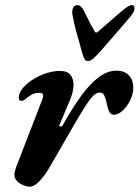

<svg xmlns="http://www.w3.org/2000/svg" viewBox="-20 -707 540 742"><path d="M93.6 14.5Q84.5 14.5 70.7 9Q56.9 3.4 46.4 -7Q35.8 -17.4 35.8 -30.8Q35.8 -37.9 37.8 -45.7Q39.8 -53.5 43.2 -63.5L144.3 -324.8Q148.4 -335.4 145.9 -341.8Q143.3 -348.3 133.3 -348.3Q112.8 -348.3 100.5 -340.3Q88.2 -332.3 73.9 -320.9Q68.7 -316.9 61.1 -317.4Q53.6 -317.8 52.8 -326.5Q51.1 -346.8 69.3 -367.8Q87.4 -388.9 115.2 -404.5Q137 -417.6 162.6 -425.2Q188.1 -432.9 211.8 -432.9Q239.8 -432.9 252.2 -417.6Q264.7 -402.4 264.1 -376.4Q263.5 -350.5 249 -317.2L210.6 -226.3Q207.4 -219.3 213.1 -218.2Q218.8 -217 222.6 -223.6Q257.7 -286.1 291.2 -333.1Q324.7 -380 359.3 -406.9Q393.9 -433.8 430 -433.8Q461.8 -433.8 478.4 -415.5Q495.1 -397.2 495.1 -369.8Q495.1 -343.6 482.8 -318.9Q470.6 -294.1 453.4 -278.8Q436.1 -263.4 420.5 -263.4Q409.2 -263.4 403.2 -273.7Q397.1 -284 393 -305Q389.7 -322.4 384.1 -335.8Q378.4 -349.3 365.8 -349.3Q348.4 -349.3 330.7 -326.4Q313 -303.6 289.6 -264.2Q281.9 -251.7 267.6 -226.9Q253.3 -202.1 236 -172.3Q218.8 -142.4 202.1 -113.2Q185.4 -84 172.8 -62.7Q154 -29.5 133.1 -7.5Q112.2 14.5 93.6 14.5ZM319.6 -471Q310.1 -471 305.5 -480.9Q300.8 -490.8 295 -511.7Q291 -528.3 285.8 -545.9Q280.5 -563.5 275.8 -581.2Q271.1 -598.8 267 -615.4Q263 -632 260.5 -646.7Q257.2 -662.5 261.7 -674.9Q266.2 -687.3 280 -687.3Q294.7 -687.3 309.3 -655.6Q315.3 -642.2 325 -623.5Q334.7 -604.8 346.9 -584.3Q350.8 -577.9 358.4 -584.3Q381.4 -604.8 404.2 -624.2Q427 -643.7 441.6 -656.6Q458.9 -671.4 470.8 -679.4Q482.7 -687.3 489.2 -687.3Q499.8 -687.3 499.8 -675.1Q499.8 -669.4 496.6 -662.1Q493.3 -654.7 486.2 -645.6Q469.2 -625.4 449.5 -602.5Q429.8 -579.7 409.8 -556.6Q389.8 -533.6 371.2 -512.2Q354.9 -493.7 342.5 -482.4Q330 -471 319.6 -471Z"/></svg>

Font: EB Garamond
Style: Italic
Weight: 400
Italic angle: -17.2°
Designer: Georg Duffner and Octavio Pardo
Foundry: Georg Duffner
Version: Version 1.001